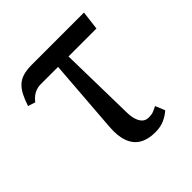

<svg xmlns="http://www.w3.org/2000/svg" viewBox="-152 -651 774 774"><g transform="rotate(-45 235.0 -263.5)"><path d="M44 -419 13 -429Q22 -456 32 -476Q42 -496 56 -509.5Q70 -523 90.5 -529.5Q111 -536 141 -536H439L429 -455H110Q99 -455 87.5 -451.5Q76 -448 65 -440Q54 -432 44 -419ZM301 9Q260 9 233 -7Q206 -23 194 -56Q182 -89 186 -138L213 -492H269L276 -134Q276 -108 281.5 -90Q287 -72 297.5 -62Q308 -52 325 -52Q341 -52 351.5 -56Q362 -60 375 -67L392 -26Q377 -12 354.5 -1.5Q332 9 301 9Z"/></g></svg>

Font: Noto Serif SemiCondensed
Style: Regular
Weight: 400
Width: 4
Designer: Monotype Design Team
Foundry: Monotype Imaging Inc.
Version: Version 2.013